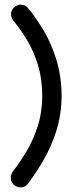

<svg xmlns="http://www.w3.org/2000/svg" viewBox="-20 -725 331 834"><path d="M35.5 20.5Q65 -17.5 94 -65.6Q123 -113.8 142.9 -174.1Q162.8 -234.5 163.8 -308.2Q162.8 -386.2 143.5 -447Q124.2 -507.8 95.5 -554.2Q66.8 -600.8 38.8 -634.5Q27.8 -648.2 27.8 -663Q27.8 -679.5 40.4 -692.1Q53 -704.8 69.8 -704.8Q88.8 -704.8 101.5 -690.2Q132.5 -653.2 165.9 -599Q199.2 -544.8 222.9 -472.2Q246.5 -399.8 247.8 -308.2Q246.5 -221.2 222.5 -149.8Q198.5 -78.2 165.1 -22.8Q131.8 32.8 101.2 73Q89 89 68.8 89Q51.2 89 39 76.6Q26.8 64.2 26.8 47Q26.8 33 35.5 20.5Z"/></svg>

Font: Libertine-Super Thin
Style: Regular
Weight: 100
Designer: Bastien Sozeau
Foundry: NBR — Bastien Sozeau
Version: Version 2.003;gftools[0.9.33]